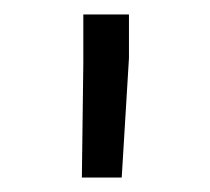

<svg xmlns="http://www.w3.org/2000/svg" viewBox="-20 -767 290 265"><path d="M93 -522 95 -680V-747H158V-687L148 -522Z"/></svg>

Font: Freesentation 4 Regular
Style: Regular
Weight: 400
Designer: glyphs from Roboto by Christian Robertson / Hangul glyphs from Noto Sans CJK(Source Han Sans) by Jang Soo-young and Kang
Foundry: PT&
Version: Version 2.001